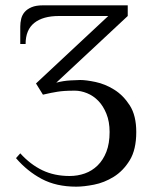

<svg xmlns="http://www.w3.org/2000/svg" viewBox="-20 -680 570 720"><path d="M191 -370Q217 -377 244.5 -378.5Q272 -380 281 -380Q303 -380 338.5 -372.5Q374 -365 408 -344Q442 -323 466.5 -285Q491 -247 491 -185Q491 -119 466.5 -79Q442 -39 406.5 -17Q371 5 332.5 12.5Q294 20 266 20Q191 20 136.5 -9Q82 -38 40 -87L56 -105Q94 -63 139 -41.5Q184 -20 241 -20Q271 -20 298 -29.5Q325 -39 346 -59.5Q367 -80 379 -111Q391 -142 391 -185Q391 -224 379 -253.5Q367 -283 348.5 -302Q330 -321 306.5 -330.5Q283 -340 261 -340Q238 -340 223 -339Q208 -338 195.5 -336Q183 -334 170.5 -331.5Q158 -329 141 -325L115 -367L386 -620H201Q141 -620 108.5 -594Q76 -568 76 -515H56V-580Q56 -595 59.5 -609.5Q63 -624 72.5 -635Q82 -646 98.5 -653Q115 -660 141 -660H459V-620Z"/></svg>

Font: Philosopher
Style: Regular
Weight: 400
Designer: Jovanny Lemonad
Foundry: Jovanny Lemonad
Version: Version 1.000